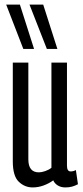

<svg xmlns="http://www.w3.org/2000/svg" viewBox="-20 -810 361 840"><path d="M123 10Q88 10 62 -15Q36 -40 36 -104V-536H104V-113Q104 -56 150 -56Q162 -56 178 -61.5Q194 -67 205 -76V-536H273V-85Q273 -60 289 -60Q301 -60 312 -66L321 -4Q308 3 295 6.5Q282 10 266 10Q247 10 233 1.5Q219 -7 213 -21Q194 -7 170.5 1.5Q147 10 123 10ZM82 -596 7 -790H67L129 -596ZM185 -596 109 -790H169L231 -596Z"/></svg>

Font: Georama ExtraCondensed
Style: Regular
Weight: 400
Width: 2
Designer: Jean-Baptiste Levee
Foundry: Production Type
Version: Version 1.000